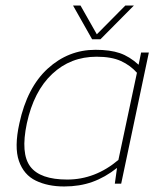

<svg xmlns="http://www.w3.org/2000/svg" viewBox="-20 -664 594 694"><path d="M313 -522 244 -644H271L330 -540L433 -644H464L343 -522ZM212 10Q153 10 109.5 -11Q66 -32 48.5 -82Q31 -132 50 -218Q78 -348 152.5 -416Q227 -484 325 -484Q378 -484 413 -472Q448 -460 481 -430L490 -474H518L418 0H395L403 -57Q360 -23 314 -6.5Q268 10 212 10ZM223 -15Q324 -15 408 -86L475 -401Q451 -428 417 -443.5Q383 -459 329 -459Q235 -459 168.5 -396.5Q102 -334 77 -218Q54 -109 89.5 -62Q125 -15 223 -15Z"/></svg>

Font: Kanit Thin
Style: Italic
Weight: 250
Italic angle: -12°
Designer: Katatrad Team
Foundry: CadsonDemak
Version: Version 2.000; ttfautohint (v1.8.3)